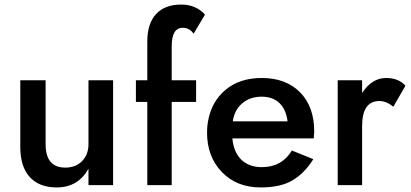

<svg xmlns="http://www.w3.org/2000/svg" viewBox="-20 -812 1802 842"><path d="M180 -180Q180 -77 266 -77Q312 -77 340 -105.5Q368 -134 368 -180V-460H476V0H368V-72Q322 10 229 10Q152 10 110.5 -35.5Q69 -81 69 -168V-460H180Z M829 -664Q812 -690 781 -690Q733 -690 733 -609V-460H840V-365H733V0H626V-365H576V-460H626V-630Q626 -709 664.5 -750.5Q703 -792 775 -792Q839 -792 879 -748Z M1241 -280Q1235 -331 1206 -359.5Q1177 -388 1127 -388Q1077 -388 1042.5 -359Q1008 -330 1001 -280ZM999 -205Q1005 -143 1039 -111Q1073 -79 1128 -79Q1216 -79 1260 -152L1354 -114Q1316 -53 1263.5 -21.5Q1211 10 1123 10Q1018 10 953 -57.5Q888 -125 888 -230Q888 -258 892 -279Q907 -366 969 -418Q1031 -470 1128 -470Q1234 -470 1296 -407Q1358 -344 1358 -235Q1358 -227 1356 -205Z M1705 -344Q1674 -369 1644 -369Q1568 -369 1568 -259V0H1461V-460H1568V-404Q1611 -470 1673 -470Q1728 -470 1758 -436Z"/></svg>

Font: Renner* Medium
Style: Medium
Weight: 500
Version: Version 003.000 ; ttfautohint (v0.97) -l 8 -r 50 -G 200 -x 1